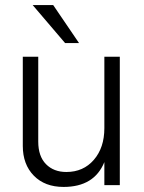

<svg xmlns="http://www.w3.org/2000/svg" viewBox="-20 -731 569 758"><path d="M453 0H392V-91Q352 7 231 7Q157 7 113.5 -37.5Q70 -82 70 -155V-507H131V-172Q131 -114 161.5 -83Q192 -52 242 -52Q309 -52 350.5 -100Q392 -148 392 -225V-507H453ZM292 -561H237L109 -711H190Z"/></svg>

Font: Hind Guntur Light
Style: Regular
Weight: 300
Designer: Manushi Parikh, Hitesh Malaviya
Foundry: Indian Type Foundry
Version: Version 1.002;PS 1.0;hotconv 1.0.86;makeotf.lib2.5.63406; tt